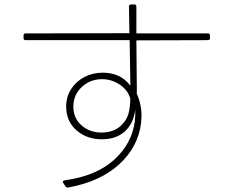

<svg xmlns="http://www.w3.org/2000/svg" viewBox="-20 -815 1040 856"><path d="M85 -645V-657Q85 -666 94 -666L557 -667L555 -786Q555 -795 564 -795H579Q588 -795 588 -786V-666H907Q916 -666 916 -657V-645Q916 -636 907 -636L588 -635L590 -424V-397Q611 -350 611 -297Q611 -287 609 -267Q596 -160 511.5 -82.5Q427 -5 284 21H282Q275 21 272 16L262 1L260 -4Q260 -9 268 -11Q408 -30 488 -102Q568 -174 581 -274Q584 -299 583 -326Q575 -263 536 -228.5Q497 -194 434 -194Q367 -194 321 -234Q275 -274 275 -340Q275 -384 297.5 -418.5Q320 -453 357 -472Q394 -491 438 -491Q518 -491 561 -433V-452L558 -636H94Q85 -636 85 -645ZM435 -462Q382 -462 344.5 -427Q307 -392 307 -340Q307 -288 343.5 -256Q380 -224 433 -224Q461 -224 485.5 -233.5Q510 -243 526 -262Q546 -283 553 -309Q560 -335 561 -375Q550 -414 513.5 -438Q477 -462 435 -462Z"/></svg>

Font: LINE Seed JP_TTF Thin
Style: Regular
Weight: 250
Designer: LY Corporation & Fontrix & Fontworks
Version: Version 1.008